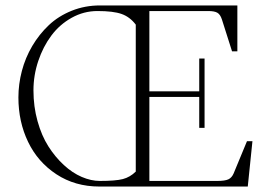

<svg xmlns="http://www.w3.org/2000/svg" viewBox="-20 -683 962 703"><path d="M343.8 0Q254.9 0 186.5 -44.9Q118.2 -89.8 82.8 -163.6Q47.4 -237.3 47.4 -326.2Q47.4 -375 60.1 -423.3Q72.8 -471.7 98.1 -514.6Q123.5 -557.6 158.7 -590.8Q193.8 -624 242.4 -643.6Q291 -663.1 346.2 -663.1H849.1V-495.1H829.6L792.5 -611.8Q786.6 -629.9 776.1 -636.2Q765.6 -642.6 742.2 -642.6H526.9V-348.6H709.5V-468.8H729V-214.8H709.5V-328.1H526.9V-20.5H775.4Q803.7 -20.5 816.2 -26.4Q828.6 -32.2 835.4 -47.9L884.3 -166H904.3L887.2 0ZM345.7 -20.5Q403.3 -20.5 429.7 -27.3Q456.1 -34.2 477.1 -54.7V-592.8Q455.6 -621.1 425.3 -631.8Q395 -642.6 336.9 -642.6Q286.6 -642.6 242.4 -617.9Q198.2 -593.3 168 -552.7Q137.7 -512.2 120.1 -459.7Q102.5 -407.2 102.5 -352.1Q102.5 -293 117.4 -239.5Q132.3 -186 157.2 -147Q182.1 -107.9 213.6 -78.9Q245.1 -49.8 279.3 -35.2Q313.5 -20.5 345.7 -20.5Z"/></svg>

Font: Elstob ExtraLight
Style: Regular
Weight: 200
Designer: Peter S. Baker
Version: Version 1.015